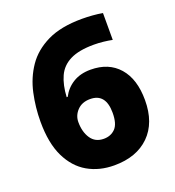

<svg xmlns="http://www.w3.org/2000/svg" viewBox="-124 -852 788 867"><g transform="rotate(-20 269.5 -418.0)"><path d="M32 -381Q32 -450 46.5 -516.5Q61 -583 97.5 -636.5Q134 -690 199.5 -722Q265 -754 367 -754Q391 -754 417 -752Q443 -750 465 -746V-617Q445 -621 422.5 -623.5Q400 -626 377 -626Q305 -626 263 -605Q221 -584 202.5 -543.5Q184 -503 181 -445H186Q205 -482 240 -503.5Q275 -525 324 -525Q411 -525 460 -469Q509 -413 509 -312Q509 -203 447.5 -142.5Q386 -82 279 -82Q207 -82 151.5 -114Q96 -146 64 -212Q32 -278 32 -381ZM275 -211Q309 -211 330.5 -233Q352 -255 352 -308Q352 -401 277 -401Q238 -401 215 -377Q192 -353 192 -321Q192 -274 213 -242.5Q234 -211 275 -211Z"/></g></svg>

Font: Noto Sans Telugu UI SemiCondensed ExtraBold
Style: Regular
Weight: 800
Width: 4
Designer: Jelle Bosma - Monotype Design Team
Foundry: Monotype Imaging Inc.
Version: Version 2.005; ttfautohint (v1.8.4.7-5d5b)